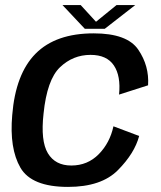

<svg xmlns="http://www.w3.org/2000/svg" viewBox="-20 -729 631 754"><path d="M247 5Q378 5 443.2 -61Q508.5 -127 526.5 -195L425.5 -233Q411.5 -168 367.8 -123.5Q324 -79 260 -79Q197 -79 168 -127.2Q139 -175.5 151 -282.5Q164.5 -416 215.5 -464.8Q266.5 -513.5 335.5 -513.5Q399.5 -513.5 427.2 -472Q455 -430.5 447.5 -357.5L561.5 -394Q566.5 -470 523 -534Q479.5 -598 348 -598Q199 -598 120 -518.5Q41 -439 28 -277Q16.5 -146 60.2 -70.5Q104 5 247 5ZM313 -616H391.5L511 -709H437.5L357 -643.5L297 -709H225.5Z"/></svg>

Font: Anybody Thin Medium
Style: Italic
Weight: 500
Italic angle: -10°
Version: Version 1.113;gftools[0.9.25]